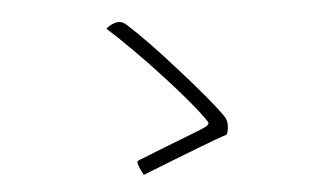

<svg xmlns="http://www.w3.org/2000/svg" viewBox="-43 -676 1086 656"><g transform="rotate(-5 500.0 -348.0)"><path d="M720 -197Q660 -177 425 -84Q400 -131 410 -134Q421 -139 634 -222Q667 -235 659 -246Q623 -301 525 -408Q427 -515 341 -593Q384 -626 410 -601Q476 -542 577 -428Q679 -314 714 -263Q734 -238 720 -197Z"/></g></svg>

Font: Swei Half Moon CJK SC
Style: Light
Weight: 300
Version: Version 2.071